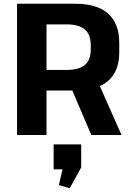

<svg xmlns="http://www.w3.org/2000/svg" viewBox="-20 -720 703 1024"><path d="M71 -700H383Q498 -700 557 -647Q616 -594 616 -491V-441Q616 -340 556.5 -288.5Q497 -237 383 -237H221V-347H335Q401 -347 432.5 -373.5Q464 -400 464 -456V-478Q464 -536 432.5 -563Q401 -590 335 -590H193L228 -628V0H71ZM352 -269H509L628 0H467ZM413 50V173L352 284L294 267L332 102L392 183H266V50Z"/></svg>

Font: Pathway Extreme
Style: Bold
Weight: 700
Designer: Eduardo Rodriguez Tunni
Foundry: Eduardo Rodriguez Tunni
Version: Version 1.001;gftools[0.9.26]